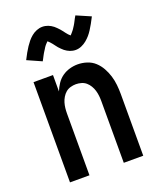

<svg xmlns="http://www.w3.org/2000/svg" viewBox="-140 -847 781 936"><g transform="rotate(-20 250.0 -379.5)"><path d="M60 0V-520H161V-435Q169 -455 181 -473Q193 -491 210.5 -503.5Q228 -516 249 -522Q270 -528 291 -528Q315 -528 338.5 -520.5Q362 -513 379.5 -497Q397 -481 409 -459.5Q421 -438 428 -415Q435 -392 437.5 -368Q440 -344 440 -320V0H339V-320Q339 -334 337.5 -348Q336 -362 332 -375.5Q328 -389 320.5 -401.5Q313 -414 302.5 -423Q292 -432 278 -436Q264 -440 250 -440Q236 -440 222 -436Q208 -432 197.5 -423Q187 -414 179.5 -401.5Q172 -389 168 -375.5Q164 -362 162.5 -348Q161 -334 161 -320V0ZM308 -597Q300 -597 292.5 -598.5Q285 -600 278.5 -602.5Q272 -605 265 -609Q258 -613 252.5 -617.5Q247 -622 241 -628Q235 -634 230 -639.5Q225 -645 221 -651Q217 -657 211.5 -663.5Q206 -670 201.5 -675Q197 -680 192 -684Q190 -682 186 -678Q182 -674 180 -671.5Q178 -669 175.5 -666Q173 -663 171 -659.5Q169 -656 166.5 -652Q164 -648 161 -643.5Q158 -639 155.5 -634.5Q153 -630 150 -624.5Q147 -619 144 -613Q141 -607 137 -600L63 -633Q72 -651 80.5 -666Q89 -681 97 -693Q105 -705 114 -716Q123 -727 135 -737Q147 -747 162 -753Q177 -759 192 -759Q200 -759 207.5 -757.5Q215 -756 221.5 -753.5Q228 -751 235 -747Q242 -743 247.5 -738.5Q253 -734 259 -728Q265 -722 270 -716.5Q275 -711 279 -705.5Q283 -700 288.5 -693Q294 -686 298 -681.5Q302 -677 308 -672Q310 -674 314 -678.5Q318 -683 320 -685.5Q322 -688 324.5 -691Q327 -694 329 -697Q331 -700 333.5 -704Q336 -708 339 -712.5Q342 -717 344.5 -722Q347 -727 350 -732.5Q353 -738 356 -744Q359 -750 363 -756L437 -724Q428 -706 419.5 -691Q411 -676 403 -663.5Q395 -651 386 -640.5Q377 -630 365 -620Q353 -610 338 -603.5Q323 -597 308 -597Z"/></g></svg>

Font: Iosevka SS18 Semibold
Style: Regular
Weight: 600
Monospace: yes
Designer: Belleve Invis
Foundry: Belleve Invis
Version: Version 25.1.1; ttfautohint (v1.8.4)